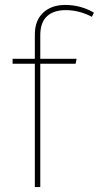

<svg xmlns="http://www.w3.org/2000/svg" viewBox="-20 -757 400 777"><path d="M143 -614V-519H290L286 -499H143V0H121V-499H31V-519H121V-617Q121 -674 154.5 -705.5Q188 -737 244 -737Q306 -737 360 -706L352 -689Q300 -716 246 -716Q197 -716 170 -691Q143 -666 143 -614Z"/></svg>

Font: Fira Sans Thin
Style: Regular
Weight: 100
Designer: bBox Type GmbH & Carrois Corporate GbR & Edenspiekermann AG
Foundry: bBox Type GmbH & Carrois Corporate GbR & Edenspiekermann AG
Version: Version 4.301